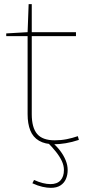

<svg xmlns="http://www.w3.org/2000/svg" viewBox="-20 -685 408 925"><path d="M242 10Q197 10 168 -7Q139 -24 126 -56.5Q113 -89 113 -135V-511H10V-524L113 -530L118 -665H133V-530H346V-511H133V-135Q133 -70 159 -39.5Q185 -9 244 -9Q274 -9 301.5 -14.5Q329 -20 355 -29L360 -11Q327 0 296.5 5Q266 10 242 10ZM144 182Q166 192 186 197Q206 202 223 202Q255 202 271.5 184Q288 166 288 134Q288 112 277.5 90Q267 68 249 45.5Q231 23 208 0H230Q253 19 270 41.5Q287 64 296.5 87.5Q306 111 306 134Q306 158 297.5 177.5Q289 197 271 208.5Q253 220 225 220Q207 220 184.5 215Q162 210 136 198Z"/></svg>

Font: Georama ExtraCondensed Thin Thin
Style: Regular
Weight: 250
Version: Version 1.001